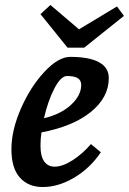

<svg xmlns="http://www.w3.org/2000/svg" viewBox="-20 -740 519 773"><path d="M26 -139Q26 -216 64.5 -303.5Q103 -391 159 -451Q215 -511 263 -511Q339 -511 378.5 -489.5Q418 -468 418 -426Q418 -348 346 -289.5Q274 -231 147 -207Q143 -183 143 -153Q143 -111 158 -90Q173 -69 200 -69Q232 -69 272.5 -95Q313 -121 346 -160L386 -127Q343 -63 279 -25Q215 13 152 13Q94 13 60 -25Q26 -63 26 -139ZM307 -398Q307 -416 293.5 -425Q280 -434 250 -434Q225 -434 199 -384Q173 -334 157 -264Q225 -280 266 -318Q307 -356 307 -398ZM479 -676 319 -548H252L143 -683L183 -720L298 -622L451 -714Z"/></svg>

Font: Andada Pro
Style: Bold Italic
Weight: 700
Italic angle: -7°
Designer: Carolina Giovagnoli
Foundry: Huerta Tipografica
Version: Version 3.005; ttfautohint (v1.8.4)